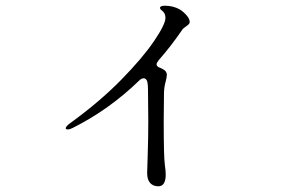

<svg xmlns="http://www.w3.org/2000/svg" viewBox="-20 -591 1040 672"><path d="M644 -514Q644 -507 632.5 -499.5Q621 -492 618 -487Q579 -430 536 -381Q528 -371 528 -366Q528 -360 535 -356Q545 -352 550 -349Q564 -342 564 -329Q564 -322 560 -306Q555 -289 554 -269L553 -168Q553 -41 557 -14Q560 7 560 20Q560 61 534 61Q516 61 505.5 49.5Q495 38 495 14Q495 10 497 -50Q499 -110 499 -166L498 -276Q498 -294 496 -303Q495 -309 491.5 -313Q488 -317 483 -317Q475 -317 467 -309Q362 -207 234 -143Q224 -138 218 -138Q210 -138 210 -142Q210 -149 227 -161Q329 -235 404 -311.5Q479 -388 519 -447Q559 -506 559 -528Q559 -538 555 -545Q551 -551 547 -554Q543 -557 542 -558Q540 -562 540 -563Q540 -571 557 -571Q586 -571 609 -558Q621 -551 632.5 -538Q644 -525 644 -514Z"/></svg>

Font: Shippori Mincho B1
Style: Regular
Weight: 400
Designer: FONTDASU
Foundry: FONTDASU / Google Inc. / but / Adobe
Version: Version 3.110; ttfautohint (v1.8.3)